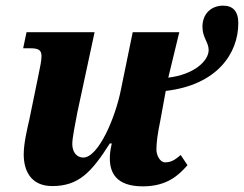

<svg xmlns="http://www.w3.org/2000/svg" viewBox="-20 -650 864 680"><path d="M486 10C573 10 614 -31 644 -65L620 -101C600 -84 586 -75 565 -75C546 -75 534 -101 534 -120C534 -145 538 -176 548 -224L567 -328C749 -349 824 -461 824 -568C824 -610 805 -630 770 -630C730 -630 697 -603 697 -555C697 -517 719 -500 719 -473C719 -434 667 -386 576 -375L615 -536H450L409 -336C389 -232 328 -92 275 -92C252 -92 236 -111 236 -140C236 -162 247 -215 254 -252L315 -536H74L62 -479H88C117 -479 127 -472 127 -451C127 -432 121 -410 115 -378L84 -227C76 -192 64 -142 64 -103C64 -46 89 9 165 9C259 9 304 -40 369 -142H376C370 -117 369 -101 369 -89C369 -39 391 10 486 10Z"/></svg>

Font: Noto Serif SemiCondensed Extra
Style: Italic
Weight: 800
Width: 4
Italic angle: -12°
Designer: Monotype Design Team
Foundry: Monotype Imaging Inc.
Version: Version 1.901